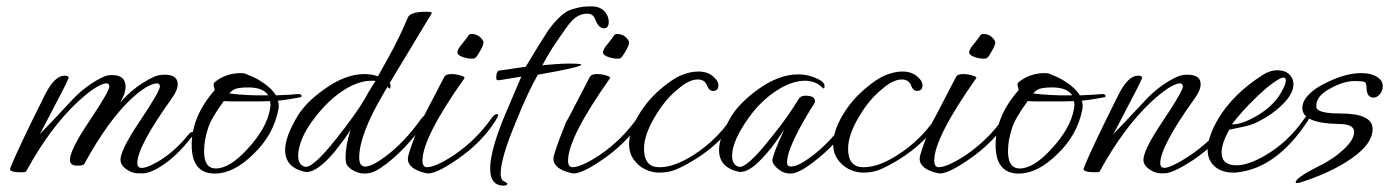

<svg xmlns="http://www.w3.org/2000/svg" viewBox="-20 -535 4370 604"><path d="M421 10Q399 12 379 -1.5Q359 -15 359 -32Q359 -63 418 -151Q483 -248 483 -263Q483 -272 474 -273Q445 -271 396 -227Q321 -158 245 -19Q242 -14 222 -14Q200 -14 200 -32Q200 -63 259 -151Q324 -248 324 -263Q324 -272 315 -273Q286 -271 225 -215Q137 -133 63 3Q62 5 58.5 6Q55 7 46 7Q8 7 12 -5Q23 -34 50.5 -92Q78 -150 122 -238Q152 -297 183 -297Q193 -297 196 -292Q198 -289 154 -206Q133 -166 121 -142.5Q109 -119 104 -112Q121 -129 144.5 -154Q168 -179 199 -212Q248 -267 307 -294Q319 -299 332 -299Q375 -299 375 -262Q375 -241 358 -212Q404 -266 466 -294Q480 -300 498 -300Q539 -300 539 -270Q539 -251 520 -225Q412 -74 412 -22Q412 -11 419 -8Q434 -2 476 -26Q529 -57 574 -113Q580 -120 586 -120Q590 -120 590 -117Q590 -113 584 -105Q534 -41 485 -11Q445 14 421 10Z M656 11Q583 11 583 -79Q583 -169 655 -251Q656 -252 654 -258.5Q652 -265 652 -268Q652 -274 656 -277Q691 -305 738 -305Q751 -305 759 -300Q769 -296 778 -292Q787 -288 795 -283Q833 -260 848 -235Q873 -236 890 -237Q907 -238 916 -239H920Q929 -239 929 -232Q929 -230 925 -229Q914 -227 896.5 -224Q879 -221 854 -218Q857 -211 857 -202Q857 -195 856 -192Q841 -111 777 -50Q715 11 656 11ZM824 -235Q808 -260 761 -260Q725 -260 714 -252Q711 -251 708 -248Q705 -245 701 -241Q757 -234 824 -235ZM659 -5Q703 -5 760 -68Q818 -131 829 -190Q830 -195 830.5 -198.5Q831 -202 831 -205Q831 -211 829 -217Q810 -216 790 -216Q770 -216 750 -216Q730 -216 713.5 -216Q697 -216 684 -217Q644 -163 634 -130Q622 -93 622 -59Q622 -5 659 -5Z M1127 11Q1108 11 1091.5 1.5Q1075 -8 1070 -19Q1067 -27 1067 -40Q1067 -57 1071 -79.5Q1075 -102 1083 -128Q1076 -115 1063.5 -98Q1051 -81 1033 -58Q979 6 945 6Q940 6 937 5Q877 -9 877 -63Q877 -106 918 -173Q944 -214 997 -252Q1065 -302 1126 -302Q1149 -302 1169 -295L1199 -349Q1222 -390 1237.5 -423Q1253 -456 1263 -480Q1271 -498 1319 -498Q1341 -498 1338 -493L1206 -274Q1210 -268 1208 -260Q1207 -254 1203 -258L1199 -262L1186 -240Q1110 -111 1110 -39Q1110 -11 1129 -11Q1150 -11 1193 -43Q1252 -87 1304 -160Q1315 -175 1324 -175Q1327 -175 1327 -173Q1327 -168 1318 -154Q1275 -88 1218 -38Q1173 1 1148 8Q1138 11 1127 11ZM937 -11Q961 -1 1039 -100Q1069 -138 1091 -168.5Q1113 -199 1127 -223Q1131 -231 1139.5 -245.5Q1148 -260 1161 -280Q1158 -281 1154.5 -281Q1151 -281 1148 -281Q1107 -281 1060 -250.5Q1013 -220 972 -167Q943 -130 930.5 -99Q918 -68 918 -45Q918 -18 937 -11Z M1472 -351Q1456 -349 1437.5 -355Q1419 -361 1419 -370Q1419 -376 1423 -382.5Q1427 -389 1433 -396Q1450 -417 1453 -422.5Q1456 -428 1464 -428Q1487 -428 1500 -406Q1501 -405 1501 -402Q1501 -393 1491 -376Q1478 -352 1472 -351ZM1321 10Q1263 -3 1263 -36Q1263 -52 1302 -149Q1313 -168 1331.5 -204.5Q1350 -241 1378 -294Q1383 -302 1400 -302Q1415 -302 1429.5 -297.5Q1444 -293 1441 -289Q1309 -102 1309 -30Q1309 -9 1323 -9Q1350 -9 1408 -47Q1477 -94 1524 -160Q1534 -176 1544 -176Q1547 -176 1547 -173Q1547 -168 1538 -154Q1494 -85 1416 -32Q1346 16 1321 10Z M1565 49Q1522 49 1522 -4Q1522 -48 1549 -123Q1554 -139 1572 -181.5Q1590 -224 1620 -294L1577 -287Q1564 -285 1556 -283.5Q1548 -282 1544 -283Q1541 -285 1541 -289Q1541 -311 1550 -313L1634 -325Q1647 -347 1665 -376.5Q1683 -406 1707 -443Q1738 -484 1765 -500Q1778 -506 1796.5 -510.5Q1815 -515 1840 -515Q1878 -515 1891 -485Q1895 -476 1895 -466Q1895 -446 1880 -446Q1863 -446 1852 -475Q1846 -492 1827 -492Q1799 -492 1777 -467Q1770 -460 1759.5 -445Q1749 -430 1733 -407Q1716 -382 1704.5 -362.5Q1693 -343 1686 -329Q1689 -330 1699 -331Q1709 -332 1725 -333Q1737 -334 1748 -334.5Q1759 -335 1769 -335Q1811 -335 1809 -331Q1799 -322 1672 -300Q1641 -246 1603 -152Q1555 -37 1555 11Q1555 30 1565.5 35.5Q1576 41 1576 42Q1576 49 1565 49ZM1930 -351Q1914 -349 1895.5 -355Q1877 -361 1877 -370Q1877 -376 1881 -382.5Q1885 -389 1891 -396Q1908 -417 1911 -422.5Q1914 -428 1922 -428Q1945 -428 1958 -406Q1959 -405 1959 -402Q1959 -393 1949 -376Q1936 -352 1930 -351ZM1779 10Q1721 -3 1721 -36Q1721 -52 1760 -149Q1771 -168 1789.5 -204.5Q1808 -241 1836 -294Q1841 -302 1858 -302Q1873 -302 1887.5 -297.5Q1902 -293 1899 -289Q1767 -102 1767 -30Q1767 -9 1781 -9Q1808 -9 1866 -47Q1935 -94 1982 -160Q1992 -176 2002 -176Q2005 -176 2005 -173Q2005 -168 1996 -154Q1952 -85 1874 -32Q1804 16 1779 10Z M2053 8Q2032 8 2010.5 -2Q1989 -12 1974 -32.5Q1959 -53 1959 -82Q1959 -122 1989 -173Q2019 -224 2068 -263Q2099 -288 2120 -297Q2150 -310 2177 -310Q2211 -310 2230 -288Q2240 -278 2240 -267Q2240 -249 2223 -249Q2211 -249 2205 -264Q2198 -285 2175 -285Q2147 -285 2112 -254Q2073 -223 2041 -169Q2006 -111 2006 -67Q2006 -24 2032 -13Q2041 -9 2055 -9Q2103 -9 2164 -49Q2231 -92 2279 -160Q2290 -175 2299 -175Q2302 -175 2302 -173Q2302 -168 2293 -154Q2247 -83 2164 -32Q2126 -9 2103.5 -0.5Q2081 8 2053 8Z M2466 11Q2446 11 2429.5 -2Q2413 -15 2410 -27Q2407 -41 2447 -127L2424 -94Q2409 -72 2394 -55Q2379 -38 2366 -25Q2328 11 2302 5Q2242 -9 2242 -63Q2242 -106 2283 -173Q2296 -193 2316 -213Q2336 -233 2362 -252Q2429 -301 2491 -301Q2529 -301 2563 -281Q2574 -273 2574 -264Q2574 -257 2570 -257Q2569 -257 2568 -258Q2547 -281 2512 -281Q2471 -281 2423 -250Q2375 -219 2337 -167Q2283 -92 2283 -45Q2283 -18 2302 -11Q2326 -1 2404 -100Q2436 -139 2457.5 -170Q2479 -201 2492 -223Q2498 -234 2514 -234Q2544 -234 2544 -216Q2544 -213 2543 -212Q2456 -74 2456 -25Q2456 -13 2463 -12Q2484 -6 2533 -43Q2592 -87 2644 -160Q2655 -175 2664 -175Q2667 -175 2667 -173Q2667 -168 2658 -154Q2637 -121 2611.5 -92Q2586 -63 2555 -38Q2511 -1 2483 8Q2476 11 2466 11Z M2695 8Q2674 8 2652.5 -2Q2631 -12 2616 -32.5Q2601 -53 2601 -82Q2601 -122 2631 -173Q2661 -224 2710 -263Q2741 -288 2762 -297Q2792 -310 2819 -310Q2853 -310 2872 -288Q2882 -278 2882 -267Q2882 -249 2865 -249Q2853 -249 2847 -264Q2840 -285 2817 -285Q2789 -285 2754 -254Q2715 -223 2683 -169Q2648 -111 2648 -67Q2648 -24 2674 -13Q2683 -9 2697 -9Q2745 -9 2806 -49Q2873 -92 2921 -160Q2932 -175 2941 -175Q2944 -175 2944 -173Q2944 -168 2935 -154Q2889 -83 2806 -32Q2768 -9 2745.5 -0.5Q2723 8 2695 8Z M3082 -351Q3066 -349 3047.5 -355Q3029 -361 3029 -370Q3029 -376 3033 -382.5Q3037 -389 3043 -396Q3060 -417 3063 -422.5Q3066 -428 3074 -428Q3097 -428 3110 -406Q3111 -405 3111 -402Q3111 -393 3101 -376Q3088 -352 3082 -351ZM2931 10Q2873 -3 2873 -36Q2873 -52 2912 -149Q2923 -168 2941.5 -204.5Q2960 -241 2988 -294Q2993 -302 3010 -302Q3025 -302 3039.5 -297.5Q3054 -293 3051 -289Q2919 -102 2919 -30Q2919 -9 2933 -9Q2960 -9 3018 -47Q3087 -94 3134 -160Q3144 -176 3154 -176Q3157 -176 3157 -173Q3157 -168 3148 -154Q3104 -85 3026 -32Q2956 16 2931 10Z M3185 11Q3112 11 3112 -79Q3112 -169 3184 -251Q3185 -252 3183 -258.5Q3181 -265 3181 -268Q3181 -274 3185 -277Q3220 -305 3267 -305Q3280 -305 3288 -300Q3298 -296 3307 -292Q3316 -288 3324 -283Q3362 -260 3377 -235Q3402 -236 3419 -237Q3436 -238 3445 -239H3449Q3458 -239 3458 -232Q3458 -230 3454 -229Q3443 -227 3425.5 -224Q3408 -221 3383 -218Q3386 -211 3386 -202Q3386 -195 3385 -192Q3370 -111 3306 -50Q3244 11 3185 11ZM3353 -235Q3337 -260 3290 -260Q3254 -260 3243 -252Q3240 -251 3237 -248Q3234 -245 3230 -241Q3286 -234 3353 -235ZM3188 -5Q3232 -5 3289 -68Q3347 -131 3358 -190Q3359 -195 3359.5 -198.5Q3360 -202 3360 -205Q3360 -211 3358 -217Q3339 -216 3319 -216Q3299 -216 3279 -216Q3259 -216 3242.5 -216Q3226 -216 3213 -217Q3173 -163 3163 -130Q3151 -93 3151 -59Q3151 -5 3188 -5Z M3639 10Q3617 12 3597 -1.5Q3577 -15 3577 -32Q3577 -63 3636 -151Q3701 -248 3701 -263Q3701 -272 3692 -273Q3663 -271 3602 -215Q3515 -134 3439 5Q3437 7 3428 7Q3385 7 3389 -5Q3400 -34 3427.5 -92Q3455 -150 3499 -238Q3529 -297 3560 -297Q3570 -297 3573 -292Q3575 -289 3531 -206Q3510 -166 3498 -142.5Q3486 -119 3481 -112Q3498 -129 3521.5 -154Q3545 -179 3576 -212Q3625 -267 3684 -294Q3698 -300 3716 -300Q3757 -300 3757 -270Q3757 -251 3738 -225Q3630 -74 3630 -22Q3630 -11 3637 -8Q3653 -1 3716 -41Q3790 -89 3842 -160Q3853 -175 3862 -175Q3865 -175 3865 -173Q3865 -168 3856 -154Q3812 -85 3734 -32Q3664 14 3639 10Z M3859 8Q3830 8 3808 -6Q3779 -26 3779 -64Q3779 -105 3814 -164Q3861 -241 3952 -299Q3975 -314 3998 -314Q4028 -314 4041 -295Q4049 -284 4049 -270Q4049 -228 3981 -178Q3961 -164 3938.5 -152.5Q3916 -141 3890 -136L3847 -127Q3823 -84 3823 -55Q3823 -15 3870 -15Q3907 -15 3960 -46Q4031 -87 4082 -160Q4090 -172 4097 -172Q4100 -172 4100 -168Q4100 -163 4093 -153Q3996 -7 3874 7Q3870 8 3866.5 8Q3863 8 3859 8ZM3859 -144Q3887 -144 3931 -169Q3993 -204 4018 -259Q4025 -273 4025 -282Q4025 -291 4018 -291Q4005 -291 3965 -259Q3936 -234 3908.5 -205.5Q3881 -177 3856 -145Q3855 -144 3859 -144Z M4060 41Q4056 41 4056 38Q4056 25 4124 -10Q4141 -18 4155 -26.5Q4169 -35 4179 -42Q4240 -87 4240 -120Q4240 -145 4191 -145Q4077 -147 4077 -195Q4077 -216 4095 -235Q4116 -259 4165 -281Q4218 -305 4262 -305Q4301 -305 4321 -286Q4330 -277 4330 -264Q4330 -250 4321 -239Q4312 -228 4301 -228Q4281 -228 4279 -255Q4279 -274 4273 -277Q4267 -280 4241 -280Q4208 -280 4167 -258Q4118 -233 4121 -198Q4123 -178 4197 -178Q4298 -178 4298 -129Q4298 -76 4211 -23Q4156 11 4077 37Q4066 41 4060 41Z"/></svg>

Font: Ephesis
Style: Regular
Weight: 400
Designer: Robert E. Leuschke
Foundry: Robert E. Leuschke
Version: Version 1.010; ttfautohint (v1.8.3)